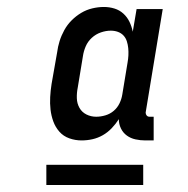

<svg xmlns="http://www.w3.org/2000/svg" viewBox="-20 -720 540 551"><path d="M214 -317Q196 -317 179 -323Q162 -329 150.5 -342Q139 -355 133 -371.5Q127 -388 125 -405.5Q123 -423 124 -441.5Q125 -460 128 -479L144 -570Q146 -586 151 -602Q156 -618 164.5 -633.5Q173 -649 185.5 -661.5Q198 -674 213 -683Q228 -692 245 -696Q262 -700 278 -700Q294 -700 308.5 -695.5Q323 -691 334 -681Q345 -671 351.5 -657.5Q358 -644 361 -629L372 -694H447L398 -397Q398 -392 401 -388.5Q404 -385 409 -385H421V-317H397Q383 -317 369 -320Q355 -323 344 -331Q333 -339 327 -351.5Q321 -364 321 -378Q312 -364 300.5 -352Q289 -340 275 -332Q261 -324 245.5 -320.5Q230 -317 214 -317ZM256 -385Q269 -385 282.5 -389Q296 -393 306.5 -402Q317 -411 323 -423.5Q329 -436 331 -449L346 -540Q348 -551 348.5 -561.5Q349 -572 348 -582Q347 -592 344 -601.5Q341 -611 334.5 -618Q328 -625 318.5 -628.5Q309 -632 298 -632Q284 -632 269.5 -627Q255 -622 243.5 -611.5Q232 -601 226 -587Q220 -573 218 -559L203 -468Q200 -453 200.5 -438Q201 -423 208 -410.5Q215 -398 228 -391.5Q241 -385 256 -385ZM113 -189V-247H391V-189Z"/></svg>

Font: Iosevka Slab
Style: Italic
Weight: 400
Italic angle: -9°
Monospace: yes
Designer: Belleve Invis
Foundry: Belleve Invis
Version: Version 11.1.0; ttfautohint (v1.8.3)